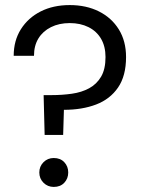

<svg xmlns="http://www.w3.org/2000/svg" viewBox="-20 -732 562 757"><path d="M156 -200 152 -357H183Q225 -357 263.5 -362.5Q302 -368 331.5 -384Q361 -400 378.5 -429.5Q396 -459 396 -507Q396 -549 378.5 -579Q361 -609 329 -625Q297 -641 255 -641Q213 -641 181 -625Q149 -609 131.5 -580.5Q114 -552 114 -512H34Q34 -572 62.5 -617Q91 -662 140.5 -687Q190 -712 255 -712Q320 -712 370 -687Q420 -662 448.5 -616Q477 -570 477 -507Q477 -433 445.5 -387Q414 -341 359 -320Q304 -299 232 -299L229 -200ZM192 5Q168 5 151.5 -11.5Q135 -28 135 -52Q135 -76 151.5 -92.5Q168 -109 192 -109Q218 -109 233.5 -92.5Q249 -76 249 -52Q249 -28 233.5 -11.5Q218 5 192 5Z"/></svg>

Font: DM Sans 16pt
Style: Regular
Weight: 400
Version: Version 4.004;gftools[0.9.30]